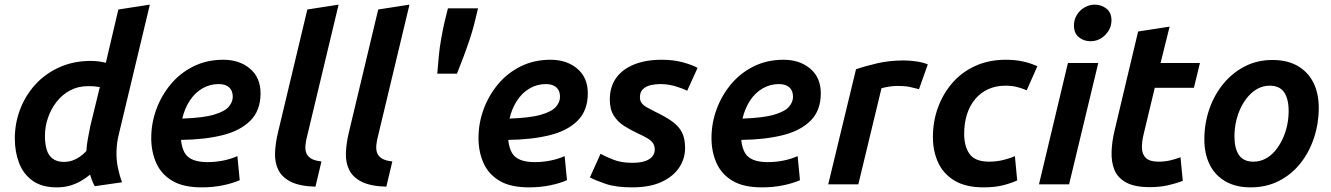

<svg xmlns="http://www.w3.org/2000/svg" viewBox="-20 -796 5749 829"><path d="M225 13Q161 13 121 -15.5Q81 -44 62.5 -92Q44 -140 44 -198Q44 -265 67.5 -325.5Q91 -386 134 -432.5Q177 -479 237.5 -506Q298 -533 372 -533Q389 -533 405 -531Q421 -529 437 -525L491 -755L627 -776L493 -216Q484 -180 483 -143Q482 -106 489 -72Q496 -38 507 -9L389 8Q383 -3 378 -15.5Q373 -28 369 -42Q352 -28 330 -15Q308 -2 282 5.5Q256 13 225 13ZM255 -97Q275 -97 291.5 -102.5Q308 -108 323.5 -118.5Q339 -129 353 -144Q354 -169 359.5 -197.5Q365 -226 370 -252L411 -420Q398 -422 389 -423Q380 -424 359 -424Q317 -424 282.5 -405.5Q248 -387 224 -356Q200 -325 187 -287Q174 -249 174 -209Q174 -175 181.5 -150Q189 -125 207.5 -111Q226 -97 255 -97Z M851 13Q771 13 723.5 -15.5Q676 -44 654.5 -92.5Q633 -141 633 -200Q633 -264 655 -324Q677 -384 717.5 -432.5Q758 -481 815.5 -509.5Q873 -538 944 -538Q1014 -538 1059.5 -499.5Q1105 -461 1105 -393Q1105 -319 1061 -275Q1017 -231 939.5 -212Q862 -193 762 -192Q762 -191 762 -189.5Q762 -188 762 -187Q766 -156 777.5 -136Q789 -116 813.5 -106Q838 -96 876 -96Q909 -96 942.5 -102.5Q976 -109 1005 -122L1015 -18Q986 -5 943 4Q900 13 851 13ZM767 -284Q857 -287 904 -301Q951 -315 968 -335.5Q985 -356 985 -378Q985 -405 969 -419Q953 -433 924 -433Q886 -433 853.5 -414Q821 -395 799 -361Q777 -327 767 -284Z M1342 10Q1274 8 1236 -11Q1198 -30 1182 -62Q1166 -94 1167.5 -135.5Q1169 -177 1180 -223L1307 -755L1442 -776L1307 -212Q1301 -190 1299 -170.5Q1297 -151 1302 -136.5Q1307 -122 1322.5 -112Q1338 -102 1368 -99Z M1648 10Q1580 8 1542 -11Q1504 -30 1488 -62Q1472 -94 1473.5 -135.5Q1475 -177 1486 -223L1613 -755L1748 -776L1613 -212Q1607 -190 1605 -170.5Q1603 -151 1608 -136.5Q1613 -122 1628.5 -112Q1644 -102 1674 -99Z M1868 -478Q1871 -515 1874.5 -552.5Q1878 -590 1884.5 -626.5Q1891 -663 1898 -695L1914 -760H2044L2028 -694Q2020 -662 2008 -626Q1996 -590 1982 -552.5Q1968 -515 1953 -478Z M2264 13Q2184 13 2136.5 -15.5Q2089 -44 2067.5 -92.5Q2046 -141 2046 -200Q2046 -264 2068 -324Q2090 -384 2130.5 -432.5Q2171 -481 2228.5 -509.5Q2286 -538 2357 -538Q2427 -538 2472.5 -499.5Q2518 -461 2518 -393Q2518 -319 2474 -275Q2430 -231 2352.5 -212Q2275 -193 2175 -192Q2175 -191 2175 -189.5Q2175 -188 2175 -187Q2179 -156 2190.5 -136Q2202 -116 2226.5 -106Q2251 -96 2289 -96Q2322 -96 2355.5 -102.5Q2389 -109 2418 -122L2428 -18Q2399 -5 2356 4Q2313 13 2264 13ZM2180 -284Q2270 -287 2317 -301Q2364 -315 2381 -335.5Q2398 -356 2398 -378Q2398 -405 2382 -419Q2366 -433 2337 -433Q2299 -433 2266.5 -414Q2234 -395 2212 -361Q2190 -327 2180 -284Z M2709 13Q2639 13 2594 -2.5Q2549 -18 2527 -30L2573 -132Q2594 -120 2628.5 -106.5Q2663 -93 2710 -93Q2744 -93 2765.5 -100.5Q2787 -108 2797 -121Q2807 -134 2807 -150Q2807 -166 2800 -177Q2793 -188 2777 -198Q2761 -208 2734 -220Q2702 -235 2674.5 -252.5Q2647 -270 2630 -297Q2613 -324 2613 -366Q2613 -421 2640 -459Q2667 -497 2717.5 -517.5Q2768 -538 2837 -538Q2886 -538 2926 -527.5Q2966 -517 2992 -503L2947 -404Q2926 -415 2894.5 -424Q2863 -433 2831 -433Q2810 -433 2790 -428.5Q2770 -424 2756.5 -411.5Q2743 -399 2743 -376Q2743 -361 2751 -350.5Q2759 -340 2774 -332Q2789 -324 2808 -314Q2854 -292 2882.5 -271.5Q2911 -251 2924.5 -224.5Q2938 -198 2938 -157Q2938 -111 2912.5 -72.5Q2887 -34 2836.5 -10.5Q2786 13 2709 13Z M3270 13Q3190 13 3142.5 -15.5Q3095 -44 3073.5 -92.5Q3052 -141 3052 -200Q3052 -264 3074 -324Q3096 -384 3136.5 -432.5Q3177 -481 3234.5 -509.5Q3292 -538 3363 -538Q3433 -538 3478.5 -499.5Q3524 -461 3524 -393Q3524 -319 3480 -275Q3436 -231 3358.5 -212Q3281 -193 3181 -192Q3181 -191 3181 -189.5Q3181 -188 3181 -187Q3185 -156 3196.5 -136Q3208 -116 3232.5 -106Q3257 -96 3295 -96Q3328 -96 3361.5 -102.5Q3395 -109 3424 -122L3434 -18Q3405 -5 3362 4Q3319 13 3270 13ZM3186 -284Q3276 -287 3323 -301Q3370 -315 3387 -335.5Q3404 -356 3404 -378Q3404 -405 3388 -419Q3372 -433 3343 -433Q3305 -433 3272.5 -414Q3240 -395 3218 -361Q3196 -327 3186 -284Z M3556 0 3676 -497Q3717 -511 3769 -523Q3821 -535 3883 -535Q3907 -535 3935.5 -531Q3964 -527 3986 -518L3948 -411Q3928 -416 3908.5 -420.5Q3889 -425 3855 -425Q3838 -425 3819 -422Q3800 -419 3786 -415L3686 0Z M4227 13Q4150 13 4101.5 -16Q4053 -45 4030.5 -94.5Q4008 -144 4008 -204Q4008 -272 4030 -332Q4052 -392 4092.5 -438.5Q4133 -485 4191.5 -511.5Q4250 -538 4323 -538Q4364 -538 4397.5 -530.5Q4431 -523 4459 -510L4413 -406Q4393 -415 4371 -420.5Q4349 -426 4320 -426Q4280 -426 4247 -411Q4214 -396 4190.5 -368Q4167 -340 4155 -302Q4143 -264 4143 -218Q4143 -164 4166.5 -131Q4190 -98 4251 -98Q4283 -98 4313 -105.5Q4343 -113 4362 -122L4372 -17Q4346 -5 4310.5 4Q4275 13 4227 13Z M4466 0 4591 -524H4722L4596 0ZM4689 -618Q4660 -618 4638.5 -635Q4617 -652 4617 -686Q4617 -711 4629.5 -731.5Q4642 -752 4663 -764Q4684 -776 4707 -776Q4735 -776 4757 -759Q4779 -742 4779 -708Q4779 -683 4766 -662.5Q4753 -642 4733 -630Q4713 -618 4689 -618Z M4944 12Q4879 12 4842.5 -8Q4806 -28 4792 -62Q4778 -96 4779.5 -141Q4781 -186 4793 -235L4894 -660L5030 -681L4991 -524H5161L5135 -417H4966L4918 -217Q4910 -185 4910.5 -157.5Q4911 -130 4927.5 -114Q4944 -98 4982 -98Q5008 -98 5030.5 -103Q5053 -108 5077 -117L5087 -15Q5058 -4 5023 4Q4988 12 4944 12Z M5380 13Q5316 13 5271 -13Q5226 -39 5203 -85.5Q5180 -132 5180 -194Q5180 -262 5201 -323.5Q5222 -385 5261 -433Q5300 -481 5354 -509Q5408 -537 5474 -537Q5539 -537 5583.5 -511Q5628 -485 5651 -439Q5674 -393 5674 -330Q5674 -263 5653.5 -201Q5633 -139 5595 -91Q5557 -43 5502.5 -15Q5448 13 5380 13ZM5392 -98Q5419 -98 5442.5 -110Q5466 -122 5484.5 -143.5Q5503 -165 5516.5 -193Q5530 -221 5537 -252.5Q5544 -284 5544 -317Q5544 -369 5524.5 -397.5Q5505 -426 5462 -426Q5435 -426 5412 -414Q5389 -402 5370 -380.5Q5351 -359 5337.5 -331Q5324 -303 5317 -271.5Q5310 -240 5310 -207Q5310 -155 5329.5 -126.5Q5349 -98 5392 -98Z"/></svg>

Font: Ubuntu Sans
Style: Bold Italic
Weight: 700
Italic angle: -13.5°
Designer: Dalton Maag Ltd
Foundry: Dalton Maag Ltd
Version: Version 1.006